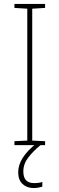

<svg xmlns="http://www.w3.org/2000/svg" viewBox="-20 -734 300 971"><path d="M208 0H53V-20L118 -23V-690L53 -694V-714H208V-694L143 -690V-23L208 -20ZM98 133Q98 192 152 192Q164 192 176 190.5Q188 189 194 186V210Q187 212 175.5 214.5Q164 217 150 217Q116 217 94 196.5Q72 176 72 137Q72 63 166 -10L185 0Q148 30 123 62.5Q98 95 98 133Z"/></svg>

Font: Noto Sans Thai SemCond Thin
Style: Regular
Weight: 100
Width: 4
Designer: Monotype Design Team
Foundry: Monotype Imaging Inc.
Version: Version 2.002; ttfautohint (v1.8.4.7-5d5b)